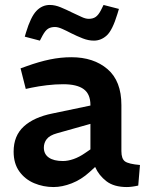

<svg xmlns="http://www.w3.org/2000/svg" viewBox="-20 -747 595 775"><path d="M196 8Q155 8 118 -7.5Q81 -23 58 -55Q35 -87 35 -135Q35 -199 76 -236.5Q117 -274 192 -289L345 -321V-323Q345 -367 318 -387Q291 -407 235 -407Q203 -407 169.5 -403Q136 -399 107 -393L84 -388L63 -471L88 -480Q138 -498 181.5 -507Q225 -516 268 -516Q358 -516 414 -468Q470 -420 470 -323V-137Q470 -106 484.5 -95.5Q499 -85 545 -81L538 2Q525 5 513 6.5Q501 8 492 8Q440 8 409.5 -15.5Q379 -39 364 -73L341 -52Q308 -22 269.5 -7Q231 8 196 8ZM234 -97Q254 -97 277 -105Q300 -113 323 -129L345 -144V-247L210 -209Q181 -201 169 -186Q157 -171 157 -151Q157 -125 177 -111Q197 -97 234 -97ZM141 -583 80 -599 85 -616Q104 -679 127 -703Q150 -727 181 -727Q202 -727 225 -717.5Q248 -708 272 -696Q292 -687 308.5 -679Q325 -671 338 -671Q355 -671 366 -678.5Q377 -686 387 -705L398 -727L460 -711L454 -691Q434 -625 411 -604Q388 -583 359 -583Q337 -583 314 -592Q291 -601 267 -613Q248 -623 231 -630.5Q214 -638 202 -638Q185 -638 174 -631Q163 -624 152 -604Z"/></svg>

Font: REM Medium
Style: Regular
Weight: 500
Designer: Octavio Pardo
Foundry: Ashler Design
Version: Version 1.005;gftools[0.9.28]